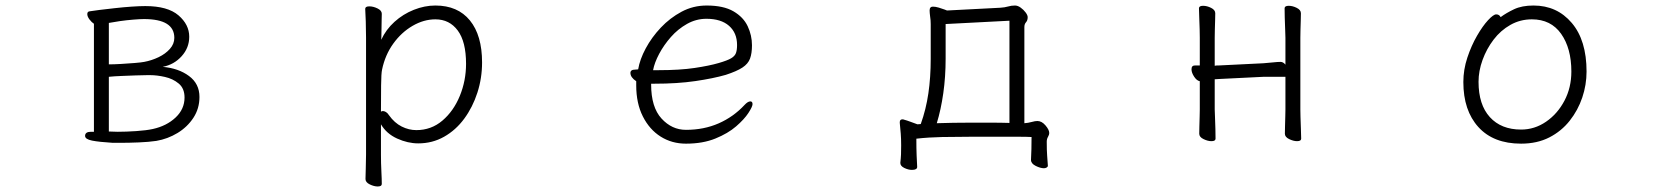

<svg xmlns="http://www.w3.org/2000/svg" viewBox="-20 -504 6040 695"><path d="M388 13Q339 10 313.5 5Q288 0 288 -12Q288 -27 309 -27H320V-418Q312 -423 304 -433.5Q296 -444 296 -453Q296 -462 304 -463Q315 -465 340 -468Q365 -471 396 -474.5Q427 -478 456.5 -480Q486 -482 506 -482Q587 -482 626 -448.5Q665 -415 665 -371Q665 -331 637.5 -300.5Q610 -270 569 -262Q626 -257 664 -229Q702 -201 702 -153Q702 -111 680 -77.5Q658 -44 622.5 -22.5Q587 -1 546 6Q519 10 482.5 11.5Q446 13 416 13ZM374 -271Q392 -271 418 -272.5Q444 -274 468 -276Q492 -278 502 -280Q529 -285 554 -297Q579 -309 595 -327Q611 -345 611 -367Q611 -435 501 -435Q488 -435 463 -433Q438 -431 413.5 -427.5Q389 -424 374 -421ZM513 -232Q496 -232 470.5 -231Q445 -230 419 -229Q393 -228 374 -226V-28Q381 -28 389 -27.5Q397 -27 406 -27Q437 -27 473.5 -29.5Q510 -32 533 -37Q583 -48 615.5 -78.5Q648 -109 648 -151Q648 -184 627 -201.5Q606 -219 577 -225.5Q548 -232 524 -232Z M1305 -368Q1305 -399 1304 -427Q1303 -455 1302 -472Q1302 -481 1317 -481Q1331 -481 1346.5 -473.5Q1362 -466 1362 -454Q1362 -448 1361.5 -433Q1361 -418 1361 -401Q1361 -384 1360.5 -372Q1360 -360 1360 -360Q1377 -397 1408 -425Q1439 -453 1478 -468.5Q1517 -484 1556 -484Q1637 -484 1681 -430Q1725 -376 1725 -278Q1725 -221 1708 -168.5Q1691 -116 1660.5 -74.5Q1630 -33 1587.5 -9Q1545 15 1494 15Q1456 15 1417.5 -2.5Q1379 -20 1359 -54V56Q1359 87 1360.5 116Q1362 145 1362 162Q1362 171 1347 171Q1334 171 1318.5 163.5Q1303 156 1303 144Q1303 132 1304 106.5Q1305 81 1305 55ZM1359 -100Q1363 -102 1366 -102Q1371 -102 1377 -98.5Q1383 -95 1388 -87Q1408 -59 1434 -46Q1460 -33 1487 -33Q1541 -33 1581.5 -67.5Q1622 -102 1644.5 -157Q1667 -212 1667 -273Q1667 -353 1637 -393.5Q1607 -434 1556 -434Q1514 -434 1473.5 -410.5Q1433 -387 1403.5 -346Q1374 -305 1363 -252Q1360 -239 1359.5 -195Q1359 -151 1359 -100Z M2337 -201V-198Q2337 -116 2374.5 -75Q2412 -34 2463 -34Q2528 -34 2581.5 -57.5Q2635 -81 2675 -124Q2687 -137 2696 -137Q2704 -137 2704 -127Q2704 -118 2689 -95Q2674 -72 2644.5 -46.5Q2615 -21 2569.5 -2.5Q2524 16 2463 16Q2412 16 2371.5 -9.5Q2331 -35 2307 -82.5Q2283 -130 2283 -195V-210Q2262 -224 2262 -240Q2262 -252 2279 -252Q2281 -252 2285.5 -252.5Q2290 -253 2290 -253Q2296 -289 2317.5 -329Q2339 -369 2372 -404Q2405 -439 2447 -461.5Q2489 -484 2538 -484Q2599 -484 2635 -463Q2671 -442 2686.5 -409Q2702 -376 2702 -340Q2702 -311 2695 -292Q2688 -273 2667.5 -259.5Q2647 -246 2607 -233Q2562 -220 2497 -210.5Q2432 -201 2349 -201ZM2365 -250Q2441 -250 2494.5 -258Q2548 -266 2582 -276Q2613 -285 2626.5 -293Q2640 -301 2644 -312Q2648 -323 2648 -341Q2648 -385 2619 -410.5Q2590 -436 2537 -436Q2500 -436 2467 -417.5Q2434 -399 2408.5 -370Q2383 -341 2366 -309Q2349 -277 2344 -250Z M3773 96Q3773 100 3768.5 102.5Q3764 105 3759 105Q3746 105 3729 96.5Q3712 88 3712 75V74Q3713 57 3713.5 35.5Q3714 14 3714 -8Q3696 -9 3669 -9Q3642 -9 3612 -9H3493Q3440 -9 3390.5 -8Q3341 -7 3297 -2Q3297 34 3298 58.5Q3299 83 3300 100Q3300 111 3281 111Q3268 111 3253.5 104Q3239 97 3239 86V85Q3241 68 3241.5 54.5Q3242 41 3242 22Q3242 -2 3240.5 -20.5Q3239 -39 3237 -59V-62Q3237 -72 3247 -72Q3250 -72 3252 -71Q3263 -68 3275 -63.5Q3287 -59 3301 -54L3313 -55Q3332 -108 3340.5 -166Q3349 -224 3349 -291V-386Q3349 -402 3349 -416.5Q3349 -431 3347 -443Q3346 -451 3345.5 -456.5Q3345 -462 3345 -466Q3345 -480 3357 -480Q3366 -480 3378 -476.5Q3390 -473 3399 -469.5Q3408 -466 3408 -466L3601 -476Q3617 -477 3629 -480.5Q3641 -484 3654 -484Q3664 -484 3674.5 -476.5Q3685 -469 3692.5 -459Q3700 -449 3700 -442Q3700 -430 3694 -423.5Q3688 -417 3688 -406V-58Q3702 -59 3714.5 -62.5Q3727 -66 3735 -66Q3751 -66 3764.5 -50Q3778 -34 3778 -23Q3778 -16 3773.5 -8.5Q3769 -1 3769 9Q3769 41 3770.5 60Q3772 79 3773 95ZM3634 -429 3403 -417V-292Q3403 -226 3394.5 -166.5Q3386 -107 3371 -58Q3399 -59 3431 -59.5Q3463 -60 3492 -60Q3528 -60 3565.5 -60Q3603 -60 3634 -59Z M4633 -226H4554L4392 -218Q4388 -218 4384.5 -217.5Q4381 -217 4377 -217V-108Q4377 -102 4378 -81Q4379 -60 4379.5 -37Q4380 -14 4380 -2Q4380 7 4365 7Q4352 7 4336.5 -0.5Q4321 -8 4321 -20Q4321 -28 4321.5 -46.5Q4322 -65 4322.5 -83Q4323 -101 4323 -108V-210Q4312 -212 4302.5 -226.5Q4293 -241 4293 -253Q4293 -267 4305 -267H4323V-367Q4323 -377 4322.5 -398Q4322 -419 4321 -441Q4320 -463 4320 -474Q4320 -483 4335 -483Q4349 -483 4364 -475.5Q4379 -468 4379 -456Q4379 -448 4378.5 -431.5Q4378 -415 4377.5 -397Q4377 -379 4377 -367V-266Q4381 -267 4384.5 -267Q4388 -267 4391 -267L4553 -275Q4568 -276 4586.5 -278Q4605 -280 4615 -280Q4625 -280 4633 -270V-367Q4633 -377 4632 -398Q4631 -419 4630.5 -441Q4630 -463 4630 -474Q4630 -483 4645 -483Q4659 -483 4674 -475.5Q4689 -468 4689 -456Q4689 -448 4688.5 -431.5Q4688 -415 4687.5 -397Q4687 -379 4687 -367V-108Q4687 -102 4687.5 -81Q4688 -60 4689 -37Q4690 -14 4690 -2Q4690 7 4675 7Q4662 7 4646.5 -0.5Q4631 -8 4631 -20Q4631 -28 4631.5 -46.5Q4632 -65 4632.5 -83Q4633 -101 4633 -108Z M5412 -442Q5432 -457 5460.5 -470.5Q5489 -484 5531 -484Q5616 -484 5669.5 -421Q5723 -358 5723 -245Q5723 -197 5707.5 -151Q5692 -105 5662 -67Q5632 -29 5588 -6.5Q5544 16 5486 16Q5386 16 5331.5 -44Q5277 -104 5277 -207Q5277 -252 5291.5 -295.5Q5306 -339 5326.5 -374.5Q5347 -410 5366.5 -431Q5386 -452 5396 -452Q5407 -452 5412 -442ZM5486 -35Q5535 -35 5576.5 -63.5Q5618 -92 5643 -139.5Q5668 -187 5668 -245Q5668 -329 5631 -381.5Q5594 -434 5525 -434Q5483 -434 5447.5 -414Q5412 -394 5386.5 -360.5Q5361 -327 5346.5 -287Q5332 -247 5332 -208Q5332 -125 5373 -80Q5414 -35 5486 -35Z"/></svg>

Font: Moon Stars Kai HW Light
Style: Regular
Weight: 300
Designer: GuiWonder
Version: Version 1.101